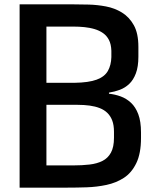

<svg xmlns="http://www.w3.org/2000/svg" viewBox="-20 -861 704 881"><path d="M70 0V-841H319Q349 -841 387.5 -840Q426 -839 466 -831.5Q506 -824 539.5 -803.5Q573 -783 594 -745.5Q615 -708 615 -646V-601Q615 -555 603.5 -524.5Q592 -494 573 -476Q554 -458 530 -449Q506 -440 480 -436V-431Q508 -428 534 -418.5Q560 -409 581 -389.5Q602 -370 614.5 -337Q627 -304 627 -253V-228Q627 -157 605.5 -112.5Q584 -68 548.5 -45Q513 -22 468.5 -12.5Q424 -3 377 -1.5Q330 0 287 0ZM193 -102H316Q357 -102 391 -106Q425 -110 450 -122.5Q475 -135 489 -160.5Q503 -186 503 -229V-256Q503 -287 495 -308Q487 -329 472.5 -343Q458 -357 437.5 -365Q417 -373 391.5 -376.5Q366 -380 336 -380H193ZM193 -481H321Q387 -482 423.5 -495.5Q460 -509 475 -535.5Q490 -562 491 -599V-628Q490 -658 480 -677.5Q470 -697 453 -709Q436 -721 414 -727.5Q392 -734 367.5 -736.5Q343 -739 318 -739H193Z"/></svg>

Font: Matangi
Style: Bold
Weight: 700
Designer: Prashant Pant
Foundry: The Graphic Ant
Version: Version 3.002